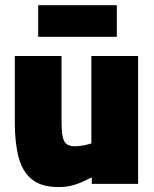

<svg xmlns="http://www.w3.org/2000/svg" viewBox="-20 -723 606 755"><path d="M209.9 12.6Q143.5 12.6 106.1 -17.2Q68.6 -47 53.4 -103.8Q38.2 -160.7 38.2 -241.3V-502.8H222V-248.7Q222 -211.5 225.7 -189.3Q229.4 -167.1 240.8 -157.5Q252.2 -147.8 274.2 -147.8Q290.8 -147.8 309.7 -151.6Q328.7 -155.4 339.3 -159.2V-502.8H523.1V0H340.9V-25.8Q303.1 -5.9 274.2 3.3Q245.4 12.6 209.9 12.6ZM130.2 -578.2V-702.5H439.4V-578.2Z"/></svg>

Font: TitilliumWeb ExtraLight
Style: Regular
Weight: 400
Designer: Mohamed Gaber, Accademia di Belle Arti di Urbino and others
Foundry: Kief Type Foundry, Accademia di Belle Arti di Urbino and others
Version: Version 3.000; ttfautohint (v1.8.2)